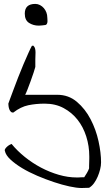

<svg xmlns="http://www.w3.org/2000/svg" viewBox="-20 -1007 543 967"><path d="M104.8 -938.5Q104.8 -905.5 126.2 -891.7Q147.7 -877.9 175.3 -877.9Q179.4 -877.9 191.6 -879Q203.9 -880 209 -881.1Q214.1 -882.2 216.7 -888Q219.2 -893.8 219.2 -900.2Q219.2 -906.6 218.7 -912.4Q218.2 -918.3 218.2 -919.3Q218.2 -932.1 213.6 -944.3Q209 -956.5 200.8 -966.1Q192.6 -975.6 181.4 -981.5Q170.2 -987.3 157.9 -987.3Q104.8 -987.3 104.8 -938.5ZM22 -485Q22 -480.7 23 -472.7Q24 -464.8 26.6 -457.3Q29.2 -449.9 34.3 -444.6Q39.4 -439.3 47.5 -440.4Q84.3 -469 122.6 -477Q161 -485 204.9 -485Q259.1 -485 300.4 -462.7Q341.8 -440.4 370.4 -404.2Q399 -368.1 414.4 -319.8Q429.7 -271.5 429.7 -219.5Q429.7 -216.3 429.7 -207.8Q429.7 -199.3 429.2 -189.2Q428.7 -179.1 428.7 -170.1Q428.7 -161 428.7 -158.9Q424.6 -147.2 417.9 -136.1Q411.3 -124.9 404.2 -114.3Q401.1 -114.3 396 -114.3Q390.9 -114.3 384.7 -113.8Q378.6 -113.2 373.5 -113.2Q368.4 -113.2 366.3 -113.2Q322.4 -113.2 276.4 -126.5Q230.4 -139.8 187 -162.6Q143.6 -185.5 105.3 -216.3Q67 -247.1 38.3 -282.1Q35.3 -281.1 29.2 -277.9Q23 -274.7 16.9 -269.4Q10.8 -264.1 6.7 -258.2Q2.6 -252.4 4.6 -247.1Q8.7 -225.8 32.7 -203.5Q56.7 -181.2 91 -160.5Q125.2 -139.8 167.6 -121.7Q210 -103.7 251.4 -89.9Q292.8 -76.1 329.6 -68.1Q366.3 -60.1 390.9 -60.1Q396 -60.1 410.3 -60.7Q424.6 -61.2 428.7 -61.2Q443 -69.7 453.7 -84.6Q464.4 -99.4 472.1 -117.5Q479.8 -135.6 484.4 -154.1Q489 -172.7 489 -189.7Q489 -237.5 476.2 -295.9Q463.4 -354.3 436.3 -406.4Q409.3 -458.4 367.4 -494Q325.5 -529.6 268.3 -529.6H106.8Q110.9 -537 118.6 -556.6Q126.2 -576.3 134.4 -598.6Q142.6 -620.9 149.2 -641.1Q155.9 -661.3 157.9 -669.8Q157.9 -669.8 157.9 -674.5Q157.9 -679.3 157.9 -685.7Q157.9 -692.1 157.9 -699Q157.9 -705.9 157.9 -709.1Q157.9 -715.4 158.4 -724.5Q158.9 -733.5 158.9 -743Q158.9 -752.6 156.9 -761.6Q154.8 -770.6 148.7 -776Q148.7 -777 147.7 -777H145.6Q144.6 -777 143.1 -776.5Q141.6 -776 140.5 -776Q134.4 -765.3 123.2 -740.4Q111.9 -715.4 98.1 -683Q84.3 -650.6 71 -616.1Q57.8 -581.6 47 -552.9Q36.3 -524.3 29.2 -505.1Q22 -486 22 -485Z"/></svg>

Font: Cedarville Cursive
Style: Regular
Weight: 400
Designer: Kimberly Geswein
Foundry: Kimberly Geswein
Version: Version 1.001 2010